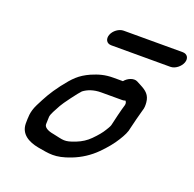

<svg xmlns="http://www.w3.org/2000/svg" viewBox="-124 -795 958 950"><g transform="rotate(20 355.5 -320.0)"><path d="M451.3 -433H402.1C356.6 -433 326.2 -423.7 289.4 -408.2C234.1 -383.1 210.8 -357.9 169.2 -304.2C129.4 -251.3 115.8 -223.7 91 -175.3C68.9 -130.5 72.4 -102.6 71.3 -72.7C71.6 -16.1 117.4 8.8 170 18.7C229.2 28.6 263 39.4 343.2 8.3C388.3 -9.2 429 -35.5 463 -69.7C493.1 -99.9 517.7 -129.9 534.7 -157.9C551.3 -184.3 562.7 -207 565.8 -228.1C567.7 -237.4 588.4 -320.1 591.7 -329C597.3 -344.1 597.4 -358.9 596 -374C592.5 -411.8 571.5 -428.3 541.2 -443.9L518.7 -455.8C498.8 -466.4 468.2 -454.2 451.3 -433ZM496.4 -347C501.3 -340.7 503.2 -334.6 501.2 -325.1C493.9 -303.6 475.5 -226.6 472.3 -210.9C471.5 -207 468.9 -199.4 455.9 -179C445.4 -161.3 429.1 -141.2 405.2 -117.3C386.3 -98.3 363.9 -83.7 336 -72.7C279.4 -50.6 274.3 -58.2 218 -69.6C184.1 -75.1 166.5 -88.1 166.8 -103.4C166.9 -119.6 167.3 -131.4 168.2 -143.1C171.6 -162.2 183.4 -179.2 199.7 -210.6C207.4 -226.3 265.2 -303.8 278 -315.9C299.2 -332.1 329.8 -344 369.2 -344H479.2C484.8 -344 487.9 -344.3 496.4 -347ZM336.5 -580H647.5C673.5 -580 699.6 -602 708.1 -625C717.1 -649.3 704.7 -669 680.4 -669H369.4C345.1 -669 318.1 -649.3 309.1 -625C300.6 -602 310.4 -580 336.5 -580Z"/></g></svg>

Font: Just Breathe
Style: BdObl7
Weight: 400
Foundry: Cannot Into Space Fonts
Version: Version 0.72